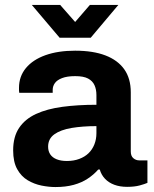

<svg xmlns="http://www.w3.org/2000/svg" viewBox="-20 -743 620 775"><path d="M203.5 12Q177.3 12 147.7 6.1Q118 0.1 91.8 -15.4Q65.6 -31 49.4 -60.2Q33.1 -89.5 33.1 -136Q33.1 -191.1 57.2 -226.9Q81.3 -262.7 125.6 -283.1Q169.9 -303.5 231.9 -311.8Q293.9 -320.1 369.2 -320.1V-359.4Q369.2 -382.2 361.4 -399.2Q353.7 -416.2 335.5 -426Q317.3 -435.7 283.6 -435.7Q250.9 -435.7 230.6 -427.8Q210.2 -419.9 201.5 -407.5Q192.7 -395.2 192.7 -380.3V-368.5H57.7Q56.7 -373.3 56.7 -377.8Q56.7 -382.4 56.7 -388.7Q56.7 -434.6 84.7 -468.4Q112.7 -502.1 163.6 -520.3Q214.6 -538.4 283.4 -538.4Q355.7 -538.4 405.5 -519.3Q455.4 -500.2 481.7 -463.1Q507.9 -426 507.9 -370.3V-131.5Q507.9 -113.1 518.3 -104.4Q528.6 -95.6 542.3 -95.6H575.1V-4.9Q564.7 -0.2 543.9 5.5Q523 11.2 493 11.2Q464 11.2 441.4 2.8Q418.9 -5.6 403.9 -21.3Q388.9 -37.1 382.7 -58.7H376.5Q358.6 -38.1 334.2 -22Q309.9 -5.8 277.6 3.1Q245.3 12 203.5 12ZM250 -93.2Q277.7 -93.2 299.8 -101.5Q322 -109.7 337.2 -124.3Q352.4 -138.9 360.8 -159.8Q369.2 -180.7 369.2 -205.3V-233.9Q313.3 -233.9 269 -226.5Q224.7 -219 199.4 -200.9Q174.2 -182.8 174.2 -151Q174.2 -132.6 183 -119.7Q191.9 -106.7 208.9 -100Q226 -93.2 250 -93.2ZM108.5 -723H223L311.4 -622.3L255 -621.5L342.7 -723H457.6L346.3 -590.8H220.6Z"/></svg>

Font: Archivo SemiBold
Style: Regular
Weight: 600
Designer: Hector Gatti
Foundry: Omnibus-Type
Version: Version 2.001